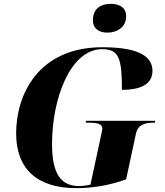

<svg xmlns="http://www.w3.org/2000/svg" viewBox="-20 -970 860 1000"><path d="M540 -800C590 -800 637 -829 637 -885C637 -933 599 -950 557 -950C509 -950 464 -929 464 -864C464 -820 497 -800 540 -800ZM377 10C464 10 552 -5 637 -36L688 -274C699 -323 737 -331 782 -331H787L788 -341H428L426 -331H441C485 -331 513 -326 513 -299C513 -295 510 -282 506 -263L451 -8C433 -4 410 -1 392 -1C297 -1 251 -65 251 -220C251 -454 345 -714 513 -714C601 -714 615 -663 615 -502C704 -502 774 -526 774 -601C774 -666 721 -724 514 -724C180 -724 64 -478 64 -275C64 -93 171 10 377 10Z"/></svg>

Font: Noto Serif Display ExtraBold
Style: Italic
Weight: 800
Italic angle: -12°
Designer: Monotype Design Team
Foundry: Monotype Imaging Inc.
Version: Version 2.009